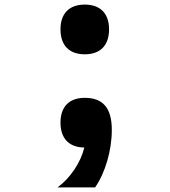

<svg xmlns="http://www.w3.org/2000/svg" viewBox="-20 -635 740 838"><path d="M350 -398C418 -398 456 -437 456 -507C456 -576 418 -615 350 -615C282 -615 244 -576 244 -507C244 -437 282 -398 350 -398ZM231 183H395C439 120 468 22 468 -68C468 -163 430 -208 350 -208C282 -208 244 -169 244 -100C244 -31 281 8 348 9C332 75 286 143 231 183Z"/></svg>

Font: Martian Mono Std Md
Style: Regular
Weight: 500
Monospace: yes
Designer: Roman Shamin
Foundry: Evil Martians
Version: Version 1.000